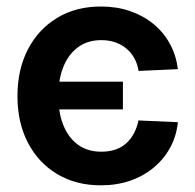

<svg xmlns="http://www.w3.org/2000/svg" viewBox="-20 -553 593 585"><path d="M287.6 11.7Q211.4 11.7 154.1 -22.7Q96.7 -57.1 64.9 -118.4Q33.2 -179.7 33.2 -260.3Q33.2 -340.8 64.9 -402.3Q96.7 -463.9 154.1 -498.5Q211.4 -533.2 287.6 -533.2Q335.4 -533.2 376 -519.3Q416.5 -505.4 447.5 -480Q478.5 -454.6 497.6 -419.7Q516.6 -384.8 522 -342.3L402.3 -336.9Q398.9 -357.9 389.6 -375Q380.4 -392.1 365.7 -404.5Q351.1 -417 331.8 -423.8Q312.5 -430.7 288.6 -430.7Q247.1 -430.7 217.8 -409.2Q188.5 -387.7 173.1 -349.4Q157.7 -311 157.7 -260.3Q157.7 -209.5 173.1 -171.4Q188.5 -133.3 217.5 -112.1Q246.6 -90.8 288.6 -90.8Q313 -90.8 332 -97.4Q351.1 -104 365 -116.7Q378.9 -129.4 388.2 -147Q397.5 -164.6 401.9 -186L522 -180.7Q517.6 -138.2 498.5 -103.3Q479.5 -68.4 448.5 -42.5Q417.5 -16.6 376.5 -2.4Q335.4 11.7 287.6 11.7ZM143.1 -219.7V-304.2H354.5V-219.7Z"/></svg>

Font: Inter 28pt SemiBold
Style: Regular
Weight: 600
Designer: Rasmus Andersson
Foundry: rsms
Version: Version 4.001;git-66647c0bb